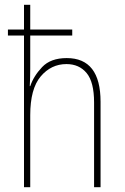

<svg xmlns="http://www.w3.org/2000/svg" viewBox="-20 -780 519 800"><path d="M80 -760V-657H13V-632H80V0H106V-300Q106 -410 149.5 -461.5Q193 -513 257 -513Q310 -513 341 -475.5Q372 -438 372 -353V0H399V-356Q399 -538 258 -538Q191 -538 155.5 -500.5Q120 -463 106 -421H104Q106 -455 106 -494V-632H281V-657H106V-760Z"/></svg>

Font: Noto Sans Display SemiCondensed Thin
Style: Regular
Weight: 250
Width: 4
Designer: Monotype Design team
Foundry: Monotype Imaging Inc.
Version: 1.000